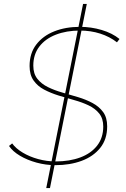

<svg xmlns="http://www.w3.org/2000/svg" viewBox="-20 -840 641 980"><path d="M216 120 404 -820H423L235 120ZM263 3Q214 3 166.5 -10Q119 -23 82 -45Q45 -67 26 -95L42 -108Q61 -82 96 -61Q131 -40 175 -28Q219 -16 264 -16Q335 -16 390 -36.5Q445 -57 476 -97Q507 -137 507 -194Q507 -235 486.5 -260.5Q466 -286 432.5 -302Q399 -318 359 -329Q319 -340 279 -352.5Q239 -365 205.5 -382.5Q172 -400 151.5 -429Q131 -458 131 -503Q131 -568 165 -612.5Q199 -657 257 -680Q315 -703 388 -703Q445 -703 499 -687Q553 -671 590 -641L577 -624Q540 -653 491.5 -668.5Q443 -684 388 -684Q319 -684 265 -663Q211 -642 180.5 -602Q150 -562 150 -505Q150 -464 170.5 -438Q191 -412 224.5 -395.5Q258 -379 298.5 -367.5Q339 -356 379 -344Q419 -332 452.5 -314Q486 -296 506.5 -268Q527 -240 527 -195Q527 -129 491.5 -85Q456 -41 396.5 -19Q337 3 263 3Z"/></svg>

Font: Montserrat Thin Thin
Style: Italic
Weight: 250
Italic angle: -11.3°
Version: Version 9.000